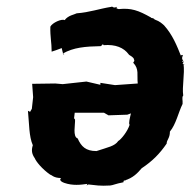

<svg xmlns="http://www.w3.org/2000/svg" viewBox="-20 -564 589 591"><path d="M135 -482C134 -451 139 -434 139 -405C151 -409 160 -412 170 -416L173 -403L178 -394L173 -399C206 -418 242 -421 291 -422C298 -431 297 -427 299 -425C336 -428 361 -417 376 -397C377 -394 385 -392 391 -385C396 -374 392 -376 390 -371C409 -351 401 -334 404 -307L334 -302L289 -309V-303L246 -313L173 -305L150 -307L79 -306L82 -265L78 -229C71 -219 76 -218 66 -223C70 -183 69 -144 81 -117C76 -101 78 -90 87 -77C91 -67 109 -44 135 -26C138 -27 144 -16 168 -16C160 -9 172 -3 178 -1C204 8 228 5 249 2C243 13 250 2 254 4C274 6 287 9 319 7C329 6 334 2 360 -3C360 -10 365 -11 367 -4C362 -12 372 -16 362 -8C390 -16 404 -32 416 -46C449 -68 471 -90 493 -122C493 -134 503 -138 503 -159C522 -182 529 -218 542 -244C543 -256 539 -264 544 -270C540 -297 549 -336 545 -367L549 -366C545 -370 538 -362 546 -375C541 -371 537 -380 545 -375C537 -386 542 -388 543 -395C534 -392 536 -398 539 -387C524 -425 511 -457 485 -486C479 -491 473 -498 456 -504C452 -510 443 -508 445 -510C406 -532 384 -540 345 -536C335 -539 339 -539 340 -543C327 -537 327 -546 323 -543C285 -537 256 -526 216 -523C209 -519 190 -517 179 -502C170 -507 141 -494 135 -482ZM211 -196 208 -200 210 -217H300L314 -209L372 -211L383 -215C380 -202 375 -183 379 -180C373 -160 353 -135 344 -130C333 -114 313 -111 277 -99C244 -99 230 -113 219 -138C203 -143 212 -181 211 -196Z"/></svg>

Font: Asimov Print
Style: DIt
Weight: 250
Width: 0
Designer: Google
Version: Version 2.000980: 2014